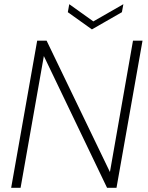

<svg xmlns="http://www.w3.org/2000/svg" viewBox="-20 -895 707 915"><path d="M613.8 -701.2H659.2L535.2 0H490.2L189 -627.9L78.1 0H33.2L157.2 -701.2H202.1L503.9 -75.2ZM424.8 -793 567.9 -875 561 -836.9 418 -754.9 303.2 -836.9 310.1 -875Z"/></svg>

Font: SVN-Poppins ExtraLight
Style: Italic
Weight: 200
Italic angle: -10°
Designer: Ninad Kale (Devanagari), Jonny Pinhorn (Latin)
Foundry: Indian Type Foundry
Version: Version 3.002 2017